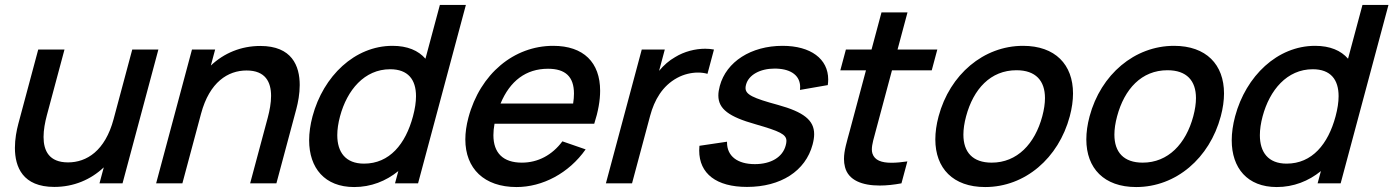

<svg xmlns="http://www.w3.org/2000/svg" viewBox="-20 -740 5624 775"><path d="M513.8 -540 438.5 -259C404.2 -131 329.7 -84.5 254.7 -84.5C178.4 -84.5 155.8 -131.2 155.8 -187.2C155.8 -215.5 161.6 -246.3 169.1 -274.5L240.3 -540H134.3L53.9 -240C46.9 -213.7 40.2 -178.8 40.2 -143.3C40.2 -65.8 71.7 14.5 199.2 14.5C277.2 14.5 346 -14.5 398.9 -64.5L381.6 0H474.6L619.3 -540Z M1030.8 -554.5C952.8 -554.5 884 -525.5 831.1 -475.5L848.4 -540H754.9L610.2 0H716.2L791.5 -281C825.8 -409 900.3 -455.5 975.3 -455.5C1051.6 -455.5 1074.2 -408.8 1074.2 -352.8C1074.2 -324.5 1068.4 -293.7 1060.9 -265.5L989.7 0H1095.7L1176.1 -300C1183.1 -326.3 1189.8 -361.2 1189.8 -396.7C1189.8 -474.2 1158.3 -554.5 1030.8 -554.5Z M1755.5 -720 1697.3 -503C1668.7 -536 1624.8 -555 1564.3 -555C1412.3 -555 1285.2 -433.5 1241.5 -270.5C1232.4 -236.3 1227.8 -203.8 1227.8 -173.8C1227.8 -61.8 1290.8 15 1409.5 15C1477.5 15 1538 -9 1587.8 -49.5L1574.5 0H1667.5L1860.5 -720ZM1449.4 -79.5C1374.4 -79.5 1341.4 -126.2 1341.4 -194.4C1341.4 -217.6 1345.2 -243.3 1352.5 -270.5C1380.9 -376.5 1450.9 -460.5 1554.9 -460.5C1627.3 -460.5 1659.2 -418.5 1659.2 -351.8C1659.2 -327.6 1655 -300.3 1647 -270.5C1617 -158.5 1552.4 -79.5 1449.4 -79.5Z M1976.1 -240.5H2378.6C2394.6 -289.8 2402.4 -334.5 2402.4 -373.6C2402.4 -487.8 2335.8 -555 2212.9 -555C2054.9 -555 1918.2 -442.5 1870.8 -265.5C1862.4 -234 1858.3 -204.5 1858.3 -177.2C1858.3 -59.7 1934.1 15 2065.1 15C2169.6 15 2276 -40.5 2343.9 -137L2250.1 -169.5C2208.7 -114 2151.5 -83.5 2086.5 -83.5C2010.5 -83.5 1971.6 -122.9 1971.6 -194.5C1971.6 -208.6 1973.1 -224 1976.1 -240.5ZM2192.1 -462.5C2262.4 -462.5 2296.8 -430.2 2296.8 -362.3C2296.8 -350 2295.7 -336.6 2293.4 -322H2000.4C2038.5 -413.5 2103.1 -462.5 2192.1 -462.5Z M2705.2 -509.5C2681.1 -496 2658.9 -476.5 2640.4 -454L2663.4 -540H2570.4L2425.7 0H2531.2L2604.2 -272.5C2621.2 -336 2653.5 -393 2713.2 -425.5C2740.9 -440.6 2770.9 -447.1 2797.5 -447.1C2811.5 -447.1 2824.5 -445.3 2835.7 -442L2861.9 -540C2850.8 -542.2 2838.9 -543.3 2826.4 -543.3C2786.8 -543.3 2742.1 -532.3 2705.2 -509.5Z M2995.2 14.5C3131.7 14.5 3231.4 -49.5 3260 -156.5C3264.1 -171.9 3266.3 -185.8 3266.3 -198.5C3266.3 -255 3223.7 -287.9 3120.4 -316.5C3018.7 -344.1 2989.3 -358.3 2989.3 -384.8C2989.3 -389 2990 -393.5 2991.4 -398.5C3001.9 -437.7 3048 -463.2 3106.9 -463.2C3109.6 -463.2 3112.4 -463.1 3115.1 -463C3175.4 -460.7 3209.8 -433.3 3209.8 -388.6C3209.8 -384.8 3209.6 -381 3209.1 -377L3321.3 -396.5C3322.4 -404.3 3323 -411.9 3323 -419.2C3323 -502.2 3252.7 -555 3138.8 -555C3011.8 -555 2911.7 -491 2885.4 -393C2881.6 -378.9 2879.6 -366.2 2879.6 -354.5C2879.6 -300 2922.7 -268.5 3029.5 -238.5C3127.5 -210.2 3154.4 -197.9 3154.4 -171C3154.4 -165.5 3153.3 -159.4 3151.4 -152.5C3138.9 -105.5 3091.9 -77.5 3026.9 -77.5C2956.2 -77.5 2914.6 -110.2 2914.6 -164.8C2914.6 -165.9 2914.6 -166.9 2914.6 -168L2803.2 -151.5C2802.6 -145 2802.3 -138.7 2802.3 -132.6C2802.3 -38.8 2871.8 14.5 2995.2 14.5Z M3580.4 -456H3740.9L3763.4 -540H3602.9L3643.1 -690H3538.1L3497.9 -540H3394.4L3371.9 -456H3475.4L3410.2 -212.5C3398.3 -168 3386.7 -132.3 3386.7 -98.4C3386.7 -87.3 3387.9 -76.4 3390.8 -65.5C3404.7 -11.7 3460.9 8.9 3531 8.9C3558.6 8.9 3588.5 5.7 3618.7 0L3642.5 -88.5C3619 -85.1 3597.4 -83 3578.6 -83C3538.5 -83 3510.4 -92.6 3501.5 -120.5C3499.9 -125.5 3499.2 -130.9 3499.2 -136.9C3499.2 -157.4 3507.5 -183.8 3516.5 -217.5Z M3956.6 15C4117.6 15 4252.9 -101.5 4298.1 -270.5C4306.9 -303.4 4311.2 -334.3 4311.2 -362.8C4311.2 -479.2 4239.5 -555 4109.4 -555C3950.4 -555 3813.9 -439.5 3768.6 -270.5C3759.7 -237.3 3755.4 -206.1 3755.4 -177.3C3755.4 -60.9 3826.7 15 3956.6 15ZM3983 -83.5C3906.1 -83.5 3868.7 -125.8 3868.7 -196.4C3868.7 -218.4 3872.3 -243.3 3879.6 -270.5C3909.1 -380.5 3978 -456.5 4083 -456.5C4160.7 -456.5 4198 -414.1 4198 -344C4198 -322.1 4194.3 -297.4 4187.1 -270.5C4157.5 -160 4086 -83.5 3983 -83.5Z M4566.1 15C4727.1 15 4862.4 -101.5 4907.6 -270.5C4916.4 -303.4 4920.7 -334.3 4920.7 -362.8C4920.7 -479.2 4849 -555 4718.9 -555C4559.9 -555 4423.4 -439.5 4378.1 -270.5C4369.2 -237.3 4364.9 -206.1 4364.9 -177.3C4364.9 -60.9 4436.2 15 4566.1 15ZM4592.5 -83.5C4515.6 -83.5 4478.2 -125.8 4478.2 -196.4C4478.2 -218.4 4481.8 -243.3 4489.1 -270.5C4518.6 -380.5 4587.5 -456.5 4692.5 -456.5C4770.2 -456.5 4807.5 -414.1 4807.5 -344C4807.5 -322.1 4803.8 -297.4 4796.6 -270.5C4767 -160 4695.5 -83.5 4592.5 -83.5Z M5479.5 -720 5421.3 -503C5392.7 -536 5348.8 -555 5288.3 -555C5136.3 -555 5009.2 -433.5 4965.5 -270.5C4956.4 -236.3 4951.8 -203.8 4951.8 -173.8C4951.8 -61.8 5014.8 15 5133.5 15C5201.5 15 5262 -9 5311.8 -49.5L5298.5 0H5391.5L5584.5 -720ZM5173.4 -79.5C5098.4 -79.5 5065.4 -126.2 5065.4 -194.4C5065.4 -217.6 5069.2 -243.3 5076.5 -270.5C5104.9 -376.5 5174.9 -460.5 5278.9 -460.5C5351.3 -460.5 5383.2 -418.5 5383.2 -351.8C5383.2 -327.6 5379 -300.3 5371 -270.5C5341 -158.5 5276.4 -79.5 5173.4 -79.5Z"/></svg>

Font: Manrope
Style: SemiBoldItalic
Weight: 600
Italic angle: -15°
Designer: Mikhail Sharanda
Foundry: Mikhail Sharanda
Version: Version 4.502;hotconv 1.0.109;makeotfexe 2.5.65596